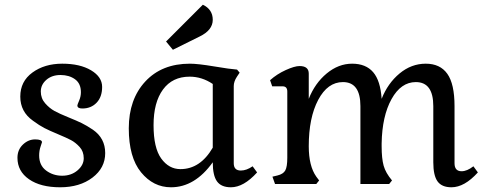

<svg xmlns="http://www.w3.org/2000/svg" viewBox="-20 -780 2066 814"><path d="M120 -268Q66 -306 66 -370.5Q66 -435 117.5 -472.5Q169 -510 244 -510Q319 -510 366 -482Q413 -454 413 -411.5Q413 -369 389.5 -344.5Q366 -320 329 -320Q308 -320 308 -333Q308 -336 315.5 -353.5Q323 -371 323 -389Q323 -426 298 -444Q273 -462 236.5 -462Q200 -462 176.5 -441.5Q153 -421 153 -392Q153 -363 171.5 -342Q190 -321 211 -309.5Q232 -298 269 -283Q306 -268 326.5 -258Q347 -248 374 -230Q426 -194 426 -131Q426 -68 372 -27Q318 14 235 14Q152 14 103 -20Q54 -54 54 -111Q54 -145 77 -167Q100 -189 129 -189Q158 -189 158 -177Q158 -176 152 -158.5Q146 -141 146 -121Q146 -79 175.5 -57Q205 -35 243.5 -35Q282 -35 308.5 -57.5Q335 -80 335 -109Q335 -138 317.5 -157Q300 -176 281 -186Q262 -196 226 -211Q190 -226 168.5 -237Q147 -248 120 -268Z M705 14Q630 14 578 -49.5Q526 -113 526 -236Q526 -359 596 -434.5Q666 -510 785 -510Q819 -510 887.5 -498.5Q956 -487 985 -485L996 -472L984 -454Q971 -434 971 -415V-88Q971 -57 1001 -57Q1025 -57 1051 -75L1070 -49Q1013 14 959 14Q918 14 900 -11Q882 -36 882 -92Q806 14 705 14ZM745 -63Q829 -63 882 -154V-424Q836 -455 784 -455Q711 -455 671 -400.5Q631 -346 631 -249.5Q631 -153 663.5 -108Q696 -63 745 -63ZM840 -760Q882 -740 882 -696Q882 -652 826 -625L713 -569L684 -604Z M1289 -160Q1289 -76 1321 -31L1333 -15L1321 0H1146L1135 -31L1156 -36Q1181 -42 1189.5 -57.5Q1198 -73 1198 -111V-392Q1198 -414 1178 -414H1134L1125 -440Q1154 -466 1191.5 -483Q1229 -500 1250 -500Q1289 -500 1289 -468V-361Q1315 -427 1365 -468.5Q1415 -510 1473 -510Q1531 -510 1562 -474Q1593 -438 1598 -361Q1624 -427 1674 -468.5Q1724 -510 1785 -510Q1846 -510 1876.5 -467Q1907 -424 1907 -330V-88Q1907 -54 1937 -54Q1960 -54 1987 -75L2006 -49Q1949 14 1894 14Q1853 14 1835 -11Q1817 -36 1817 -92V-330Q1817 -432 1743 -432Q1680 -432 1640 -360Q1600 -288 1598 -172V-160Q1598 -108 1606.5 -77.5Q1615 -47 1642 -15L1630 0H1508V-330Q1508 -432 1434 -432Q1369 -432 1329 -356.5Q1289 -281 1289 -160Z"/></svg>

Font: Gabriela
Style: Regular
Weight: 400
Designer: Eduardo Rodriguez Tunni
Foundry: Eduardo Rodriguez Tunni
Version: Version 1.003